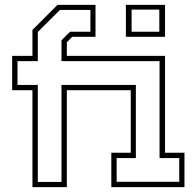

<svg xmlns="http://www.w3.org/2000/svg" viewBox="-20 -770 794 790"><path d="M113.5 0V-399H30V-540H113.5V-647L216.5 -750H373V-618.5H277L255 -596V-540H659V-141.5H739V0H438V-141.5H518V-399H255V0ZM498 -618.5V-750H659V-618.5ZM521.5 -639.5H635.5V-730.5H521.5ZM135.5 -21.5H233V-420.5H539V-119.5H460V-22H717.5V-119.5H636.5V-518.5H233V-604.5L268.5 -639.5H352V-729H226.5L135.5 -638.5V-518.5H52V-420.5H135.5Z"/></svg>

Font: Tourney Condensed ExtraLight
Style: Regular
Weight: 200
Width: 3
Designer: Tyler Finck
Foundry: Etcetera Type Co
Version: Version 1.010; ttfautohint (v1.8.3)